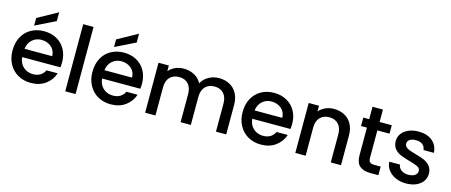

<svg xmlns="http://www.w3.org/2000/svg" viewBox="-48 -1416 4806 2045"><g transform="rotate(15 2354.5 -393.5)"><path d="M580 -289Q580 -258 576 -233H155Q160 -167 204 -127Q248 -87 312 -87Q404 -87 442 -164H565Q540 -88 474.5 -39.5Q409 9 312 9Q233 9 170.5 -26.5Q108 -62 72.5 -126.5Q37 -191 37 -276Q37 -361 71.5 -425.5Q106 -490 168.5 -525Q231 -560 312 -560Q390 -560 451 -526Q512 -492 546 -430.5Q580 -369 580 -289ZM461 -325Q460 -388 416 -426Q372 -464 307 -464Q248 -464 206 -426.5Q164 -389 156 -325ZM412 -699 191 -590V-674L412 -796Z M806 -740V0H692V-740Z M1461 -289Q1461 -258 1457 -233H1036Q1041 -167 1085 -127Q1129 -87 1193 -87Q1285 -87 1323 -164H1446Q1421 -88 1355.5 -39.5Q1290 9 1193 9Q1114 9 1051.5 -26.5Q989 -62 953.5 -126.5Q918 -191 918 -276Q918 -361 952.5 -425.5Q987 -490 1049.5 -525Q1112 -560 1193 -560Q1271 -560 1332 -526Q1393 -492 1427 -430.5Q1461 -369 1461 -289ZM1342 -325Q1341 -388 1297 -426Q1253 -464 1188 -464Q1129 -464 1087 -426.5Q1045 -389 1037 -325ZM1293 -699 1072 -590V-674L1293 -796Z M2240 -560Q2305 -560 2356.5 -533Q2408 -506 2437.5 -453Q2467 -400 2467 -325V0H2354V-308Q2354 -382 2317 -421.5Q2280 -461 2216 -461Q2152 -461 2114.5 -421.5Q2077 -382 2077 -308V0H1964V-308Q1964 -382 1927 -421.5Q1890 -461 1826 -461Q1762 -461 1724.5 -421.5Q1687 -382 1687 -308V0H1573V-551H1687V-488Q1715 -522 1758 -541Q1801 -560 1850 -560Q1916 -560 1968 -532Q2020 -504 2048 -451Q2073 -501 2126 -530.5Q2179 -560 2240 -560Z M3117 -289Q3117 -258 3113 -233H2692Q2697 -167 2741 -127Q2785 -87 2849 -87Q2941 -87 2979 -164H3102Q3077 -88 3011.5 -39.5Q2946 9 2849 9Q2770 9 2707.5 -26.5Q2645 -62 2609.5 -126.5Q2574 -191 2574 -276Q2574 -361 2608.5 -425.5Q2643 -490 2705.5 -525Q2768 -560 2849 -560Q2927 -560 2988 -526Q3049 -492 3083 -430.5Q3117 -369 3117 -289ZM2998 -325Q2997 -388 2953 -426Q2909 -464 2844 -464Q2785 -464 2743 -426.5Q2701 -389 2693 -325Z M3507 -560Q3572 -560 3623.5 -533Q3675 -506 3704 -453Q3733 -400 3733 -325V0H3620V-308Q3620 -382 3583 -421.5Q3546 -461 3482 -461Q3418 -461 3380.5 -421.5Q3343 -382 3343 -308V0H3229V-551H3343V-488Q3371 -522 3414.5 -541Q3458 -560 3507 -560Z M4011 -458V-153Q4011 -122 4025.5 -108.5Q4040 -95 4075 -95H4145V0H4055Q3978 0 3937 -36Q3896 -72 3896 -153V-458H3831V-551H3896V-688H4011V-551H4145V-458Z M4450 9Q4385 9 4333.5 -14.5Q4282 -38 4252 -78.5Q4222 -119 4220 -169H4338Q4341 -134 4371.5 -110.5Q4402 -87 4448 -87Q4496 -87 4522.5 -105.5Q4549 -124 4549 -153Q4549 -184 4519.5 -199Q4490 -214 4426 -232Q4364 -249 4325 -265Q4286 -281 4257.5 -314Q4229 -347 4229 -401Q4229 -445 4255 -481.5Q4281 -518 4329.5 -539Q4378 -560 4441 -560Q4535 -560 4592.5 -512.5Q4650 -465 4654 -383H4540Q4537 -420 4510 -442Q4483 -464 4437 -464Q4392 -464 4368 -447Q4344 -430 4344 -402Q4344 -380 4360 -365Q4376 -350 4399 -341.5Q4422 -333 4467 -320Q4527 -304 4565.5 -287.5Q4604 -271 4632 -239Q4660 -207 4661 -154Q4661 -107 4635 -70Q4609 -33 4561.5 -12Q4514 9 4450 9Z"/></g></svg>

Font: A Bank Premium Med
Style: Regular
Weight: 500
Designer: Ninad Kale (Devanagari), Jonny Pinhorn (Latin), Htun Naung (Myanmar)
Foundry: Indian Type Foundry
Version: 4.004